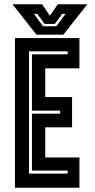

<svg xmlns="http://www.w3.org/2000/svg" viewBox="-20 -878 442 898"><path d="M50 0V-700H351.5V-558.5H191.5V-424H317V-282.5H191.5V-141.5H351.5V0ZM115.5 -66H296.5V-80H129.5V-346.5H261.5V-360.5H129.5V-624H296.5V-638H115.5ZM150.5 -716 38.5 -858H177L213.5 -804L250 -858H388.5L276.5 -716ZM181.5 -755H243.5L286 -813H270.5L236.5 -766H188.5L154.5 -813H139Z"/></svg>

Font: Tourney Condensed Regular
Style: Bold
Weight: 700
Width: 3
Designer: Tyler Finck
Foundry: Etcetera Type Co
Version: Version 1.010; ttfautohint (v1.8.3)